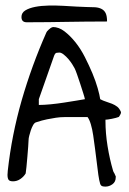

<svg xmlns="http://www.w3.org/2000/svg" viewBox="-20 -691 478 712"><path d="M351.6 -8.8Q347.7 -21.5 344.7 -42.5Q341.8 -63.5 338.9 -88.4Q335.9 -113.3 332.5 -139.2Q329.1 -165 325.7 -188.5Q322.3 -211.9 316.9 -230Q311.5 -248 304.7 -256.8H294.9Q288.1 -256.8 280.8 -256.8Q273.4 -256.8 266.6 -256.8H256.8Q236.3 -256.8 219.7 -256.8Q203.1 -256.8 187.5 -254.4Q171.9 -252 154.3 -248.5Q136.7 -245.1 113.3 -237.3Q107.4 -235.4 102.5 -226.6Q97.7 -217.8 94.2 -207.5Q90.8 -197.3 88.4 -187.5Q85.9 -177.7 85.9 -170.9Q85.9 -164.1 84.5 -146.5Q83 -128.9 81.5 -109.4Q80.1 -89.8 78.1 -71.8Q76.2 -53.7 75.2 -47.9Q68.4 -36.1 55.7 -27.3Q43 -18.6 28.3 -18.6Q15.6 -18.6 11.7 -24.4Q7.8 -30.3 7.8 -43Q7.8 -43.9 8.3 -49.8Q8.8 -55.7 8.8 -57.6Q23.4 -190.4 60.5 -319.3Q97.7 -448.2 152.3 -571.3Q152.3 -572.3 154.8 -575.2Q157.2 -578.1 160.6 -581.1Q164.1 -584 167 -586.4Q169.9 -588.9 170.9 -588.9Q172.9 -588.9 173.8 -589.8Q174.8 -589.8 174.8 -589.8L175.8 -590.8Q198.2 -590.8 219.2 -574.7Q240.2 -558.6 259.8 -534.2Q279.3 -509.8 294.9 -479Q310.5 -448.2 322.8 -418.9Q335 -389.6 342.3 -363.8Q349.6 -337.9 351.6 -323.2Q362.3 -317.4 373.5 -314Q384.8 -310.5 395.5 -306.2Q406.2 -301.8 414.6 -295.4Q422.9 -289.1 428.7 -275.4Q428.7 -274.4 428.2 -271.5Q427.7 -268.6 425.8 -265.6Q423.8 -262.7 422.4 -259.8Q420.9 -256.8 418.9 -256.8Q417 -255.9 409.7 -253.9Q402.3 -252 395 -250.5Q387.7 -249 380.4 -248Q373 -247.1 371.1 -247.1V-242.2Q371.1 -197.3 378.9 -148.9Q386.7 -100.6 399.4 -57.6Q399.4 -56.6 400.9 -53.7Q402.3 -50.8 404.3 -47.9Q406.2 -44.9 407.2 -41.5Q408.2 -38.1 409.2 -38.1V-33.2Q409.2 -16.6 397 -7.8Q384.8 1 371.1 1Q364.3 1 359.4 -0.5Q354.5 -2 351.6 -8.8ZM124 -301.8Q142.6 -301.8 167.5 -304.2Q192.4 -306.6 217.3 -310.5Q242.2 -314.5 263.7 -317.9Q285.2 -321.3 294.9 -323.2Q293.9 -329.1 288.6 -345.7Q283.2 -362.3 277.3 -380.9Q271.5 -399.4 265.6 -415.5Q259.8 -431.6 256.8 -437.5Q254.9 -441.4 248.5 -451.7Q242.2 -461.9 233.9 -471.7Q225.6 -481.4 216.3 -488.8Q207 -496.1 200.2 -496.1Q194.3 -496.1 189.5 -495.1Q184.6 -494.1 180.7 -484.4L124 -323.2ZM59.6 -627.9Q59.6 -643.6 73.7 -652.3Q87.9 -661.1 110.4 -665.5Q132.8 -669.9 160.6 -670.4Q188.5 -670.9 214.8 -669.4Q241.2 -668 264.6 -666.5Q288.1 -665 300.8 -665Q318.4 -665 332.5 -664.1Q346.7 -663.1 356.9 -657.7Q367.2 -652.3 372.1 -641.6Q377 -630.9 377 -611.3Q329.1 -611.3 293.9 -610.8Q258.8 -610.4 226.1 -609.9Q193.4 -609.4 158.7 -608.9Q124 -608.4 79.1 -608.4Q59.6 -608.4 59.6 -627.9Z"/></svg>

Font: Swanky and Moo Moo
Style: Regular
Weight: 400
Designer: Kimberly Geswein
Foundry: Kimberly Geswein
Version: Version 1.002 2001